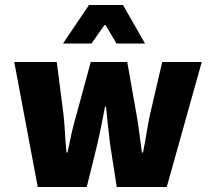

<svg xmlns="http://www.w3.org/2000/svg" viewBox="-20 -748 838 768"><path d="M37 -500H207L234 -290Q238 -252 240 -214.5Q242 -177 246 -138H250Q258 -177 266.5 -215.5Q275 -254 286 -290L343 -500H489L526 -290Q533 -252 537.5 -214.5Q542 -177 548 -138H552Q560 -177 566 -214.5Q572 -252 580 -290L629 -500H787L647 0H447L420 -174Q416 -209 412 -244Q408 -279 404 -321H400Q392 -279 385 -244Q378 -209 370 -174L327 0H131ZM336 -728H472L560 -574H446L402 -648H398L346 -574H232Z"/></svg>

Font: Kilde Sans Black
Style: Regular
Weight: 900
Italic angle: -3°
Designer: Paul D. Hunt
Foundry: Adobe Systems Incorporated
Version: Version 1.050;PS Version 1.000;hotconv 1.0.70;makeotf.lib2.5